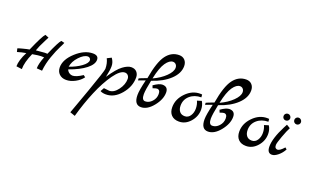

<svg xmlns="http://www.w3.org/2000/svg" viewBox="-112 -1239 3459 2132"><g transform="rotate(20 1617.5 -173.5)"><path d="M423 -389 462 -380Q461 -373 433.5 -319.5Q406 -266 375 -179.5Q344 -93 335 -5L271 -10Q271 -65 306 -152Q297 -153 269.5 -153Q242 -153 169 -140Q118 -26 118 55L51 46Q51 -25 104 -129Q53 -121 2 -105L-8 -144Q-8 -147 45.5 -161Q99 -175 125 -179Q205 -363 234 -392L277 -375Q272 -365 254 -330Q209 -243 193 -194Q280 -203 297.5 -203Q315 -203 327 -202Q397 -363 423 -389Z M787 -118 810 -100Q779 -57 725 -28.5Q671 0 620 0Q569 0 538 -30Q507 -60 507 -109Q507 -201 604.5 -290Q702 -379 802 -379Q868 -379 868 -327Q868 -273 798.5 -218Q729 -163 603 -118Q612 -95 631 -82Q650 -69 670 -69Q713 -69 787 -118ZM598 -148Q679 -176 737 -218Q795 -260 795 -295Q795 -308 785 -318Q775 -328 762 -328Q715 -328 660.5 -269.5Q606 -211 598 -148Z M1343 -291Q1343 -183 1265.5 -91.5Q1188 0 1091 0Q1048 0 1023 -15L1047 -58Q1100 -51 1112 -51Q1166 -51 1213 -114Q1260 -177 1260 -243Q1260 -268 1245.5 -284.5Q1231 -301 1208 -301Q1153 -301 1083.5 -204Q1014 -107 953.5 36.5Q893 180 848 342L788 321Q790 315 825.5 217.5Q861 120 895 24Q989 -240 989 -265Q989 -329 963 -381L1013 -406Q1044 -363 1044 -315.5Q1044 -268 1025 -184Q1101 -298 1157 -339.5Q1213 -381 1255 -381Q1297 -381 1320 -355.5Q1343 -330 1343 -291Z M1511 -314Q1487 -200 1486 -148Q1486 -77 1527 -77Q1571 -77 1606 -115Q1641 -153 1641 -204Q1641 -255 1603 -255Q1592 -255 1555 -242L1543 -272Q1607 -317 1644 -317Q1713 -317 1713 -248Q1713 -167 1645.5 -83.5Q1578 0 1504 0Q1423 0 1423 -116Q1423 -171 1454 -298L1373 -268L1372 -292Q1382 -298 1463 -328Q1497 -528 1557 -608.5Q1617 -689 1709 -689Q1751 -689 1776 -662Q1801 -635 1801 -592Q1801 -506 1722 -431.5Q1643 -357 1511 -314ZM1517 -344Q1604 -384 1661 -440Q1718 -496 1718 -542Q1718 -566 1704 -581Q1690 -596 1669 -596Q1627 -596 1586 -537Q1545 -478 1517 -344Z M2117 -297Q2143 -254 2143 -202Q2143 -121 2087 -57.5Q2031 6 1955 6Q1897 6 1864.5 -27.5Q1832 -61 1832 -120Q1832 -215 1906 -290.5Q1980 -366 2072 -366Q2089 -366 2096 -365L2099 -332Q2019 -332 1966 -286Q1913 -240 1913 -168Q1913 -125 1934 -98.5Q1955 -72 1995.5 -72Q2036 -72 2060 -108Q2084 -144 2084 -192.5Q2084 -241 2065 -281Z M2303 -314Q2279 -200 2278 -148Q2278 -77 2319 -77Q2363 -77 2398 -115Q2433 -153 2433 -204Q2433 -255 2395 -255Q2384 -255 2347 -242L2335 -272Q2399 -317 2436 -317Q2505 -317 2505 -248Q2505 -167 2437.5 -83.5Q2370 0 2296 0Q2215 0 2215 -116Q2215 -171 2246 -298L2165 -268L2164 -292Q2174 -298 2255 -328Q2289 -528 2349 -608.5Q2409 -689 2501 -689Q2543 -689 2568 -662Q2593 -635 2593 -592Q2593 -506 2514 -431.5Q2435 -357 2303 -314ZM2309 -344Q2396 -384 2453 -440Q2510 -496 2510 -542Q2510 -566 2496 -581Q2482 -596 2461 -596Q2419 -596 2378 -537Q2337 -478 2309 -344Z M2909 -297Q2935 -254 2935 -202Q2935 -121 2879 -57.5Q2823 6 2747 6Q2689 6 2656.5 -27.5Q2624 -61 2624 -120Q2624 -215 2698 -290.5Q2772 -366 2864 -366Q2881 -366 2888 -365L2891 -332Q2811 -332 2758 -286Q2705 -240 2705 -168Q2705 -125 2726 -98.5Q2747 -72 2787.5 -72Q2828 -72 2852 -108Q2876 -144 2876 -192.5Q2876 -241 2857 -281Z M3166 -129 3186 -112Q3162 -66 3122.5 -33.5Q3083 -1 3051 -1Q2995 -1 2995 -79Q2995 -176 3075 -332Q3093 -366 3096 -372L3139 -346Q3118 -308 3087.5 -225Q3057 -142 3057 -118.5Q3057 -95 3067 -85Q3077 -75 3091 -75Q3118 -75 3166 -129ZM3066 -411Q3049 -411 3038 -422.5Q3027 -434 3027 -450.5Q3027 -467 3038.5 -478.5Q3050 -490 3066.5 -490Q3083 -490 3094.5 -478Q3106 -466 3106 -450Q3106 -434 3094.5 -422.5Q3083 -411 3066 -411ZM3193.5 -411Q3177 -411 3165.5 -422.5Q3154 -434 3154 -450.5Q3154 -467 3165.5 -478.5Q3177 -490 3193 -490Q3209 -490 3221 -478Q3233 -466 3233 -450Q3233 -434 3221.5 -422.5Q3210 -411 3193.5 -411Z"/></g></svg>

Font: Marck Script
Style: Regular
Weight: 400
Designer: Denis Masharov, Marck Fogel
Foundry: Denis Masharov
Version: Version 1.002